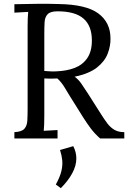

<svg xmlns="http://www.w3.org/2000/svg" viewBox="-20 -722 668 1001"><path d="M55 0V-33Q93 -35 107 -50.5Q121 -66 122.5 -93.5Q124 -121 124 -156V-588Q124 -630 127 -660Q109 -659 91 -658Q73 -657 55 -656V-700Q111 -701 168.5 -702Q226 -703 284 -701Q429 -699 492.5 -652Q556 -605 556 -522Q557 -483 541.5 -442.5Q526 -402 485.5 -370Q445 -338 369 -322Q389 -308 404 -286Q419 -264 438 -235L506 -128Q523 -101 539 -79.5Q555 -58 576 -45.5Q597 -33 628 -33V0H502Q473 -26 453.5 -52Q434 -78 413 -111L346 -218Q333 -239 316.5 -266.5Q300 -294 279 -313Q263 -312 245.5 -312Q228 -312 211 -313V-119Q211 -66 208 -40Q226 -41 244 -42Q262 -43 280 -44V0ZM273 -350Q328 -352 369.5 -368Q411 -384 435 -419Q459 -454 459 -511Q459 -587 415.5 -625Q372 -663 280 -663Q243 -663 228.5 -648Q214 -633 212.5 -606.5Q211 -580 211 -544V-352Q227 -351 241.5 -350Q256 -349 273 -350ZM297 259 271 240Q293 200 300 170Q307 140 304.5 114Q302 88 293 60L362 40Q378 71 378 104Q378 142 356.5 181.5Q335 221 297 259Z"/></svg>

Font: Lora
Style: Regular
Weight: 400
Designer: Olga Karpushina, Alexei Vanyashin (Cyrillic)
Foundry: Cyreal
Version: Version 3.005; ttfautohint (v1.8.4.7-5d5b)